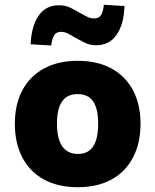

<svg xmlns="http://www.w3.org/2000/svg" viewBox="-20 -771 648 802"><path d="M305 11Q223 11 164 -21Q105 -53 73.5 -113Q42 -173 42 -254Q42 -335 73.5 -394Q105 -453 164 -485Q223 -517 304 -517Q387 -517 445.5 -485Q504 -453 535.5 -394Q567 -335 567 -254Q567 -173 535.5 -113Q504 -53 445.5 -21Q387 11 305 11ZM305 -128Q349 -128 369.5 -160Q390 -192 390 -254Q390 -317 369 -347.5Q348 -378 304 -378Q261 -378 239.5 -347.5Q218 -317 218 -254Q218 -192 240 -160Q262 -128 305 -128ZM194 -581 108 -586Q111 -661 141 -705Q171 -749 226 -749Q254 -749 275.5 -738Q297 -727 314 -717Q328 -709 343 -701.5Q358 -694 373 -694Q394 -694 402.5 -709Q411 -724 414 -751L500 -746Q498 -671 467.5 -626.5Q437 -582 382 -582Q354 -582 332.5 -593.5Q311 -605 293 -614Q279 -623 264.5 -630.5Q250 -638 235 -638Q214 -638 205.5 -622.5Q197 -607 194 -581Z"/></svg>

Font: Nunito Sans 7pt SemiCondensed Black
Style: Regular
Weight: 900
Width: 4
Designer: Vernon Adams
Foundry: Vernon Adams
Version: Version 3.101;gftools[0.9.27]